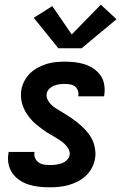

<svg xmlns="http://www.w3.org/2000/svg" viewBox="-20 -791 517 819"><path d="M192 8Q169 8 146.5 5.5Q124 3 103 -3.5Q82 -10 64 -22Q46 -34 33.5 -51.5Q21 -69 16.5 -91Q12 -113 16 -136L17 -143H127V-140Q125 -127 130 -116Q135 -105 145 -98Q155 -91 167 -89Q179 -87 192 -87Q205 -87 217.5 -88.5Q230 -90 242 -94Q254 -98 264.5 -107.5Q275 -117 277 -129Q279 -143 272.5 -155Q266 -167 256.5 -176Q247 -185 236.5 -192Q226 -199 214.5 -206Q203 -213 191.5 -219.5Q180 -226 169.5 -233.5Q159 -241 148.5 -249Q138 -257 128.5 -265.5Q119 -274 110.5 -284Q102 -294 95 -304.5Q88 -315 82.5 -327Q77 -339 73.5 -352Q70 -365 69.5 -379Q69 -393 71 -407Q74 -426 83.5 -444.5Q93 -463 107.5 -477.5Q122 -492 140.5 -502Q159 -512 178 -518Q197 -524 217 -526Q237 -528 256 -528Q278 -528 300 -525.5Q322 -523 342 -516.5Q362 -510 379.5 -498Q397 -486 409 -469Q421 -452 424.5 -430.5Q428 -409 425 -387L424 -380H314V-383Q316 -394 312 -405Q308 -416 299.5 -422.5Q291 -429 279 -431Q267 -433 256 -433Q244 -433 233 -431.5Q222 -430 210.5 -425.5Q199 -421 190 -412Q181 -403 179 -391Q177 -377 183.5 -365Q190 -353 199 -344Q208 -335 219.5 -328Q231 -321 242 -314.5Q253 -308 264 -301Q275 -294 286 -286.5Q297 -279 307 -271Q317 -263 326.5 -254.5Q336 -246 345 -236Q354 -226 361.5 -215.5Q369 -205 374.5 -193Q380 -181 383 -168Q386 -155 387 -141Q388 -127 385 -113Q382 -94 372 -75Q362 -56 346 -41Q330 -26 311 -16.5Q292 -7 272 -1.5Q252 4 232 6Q212 8 192 8ZM229 -585 124 -715 203 -765 286 -644 410 -771 477 -709 328 -585Z"/></svg>

Font: Iosevka QP
Style: Bold Italic
Weight: 700
Italic angle: -9°
Designer: Belleve Invis
Foundry: Belleve Invis
Version: Version 20.0.0; ttfautohint (v1.8.4)